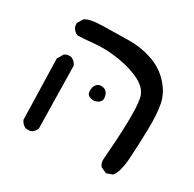

<svg xmlns="http://www.w3.org/2000/svg" viewBox="-114 -481 728 720"><g transform="rotate(30 250.0 -121.0)"><path d="M79.1 118.2Q63.5 111.3 55.7 94.7L48.8 -167L63.5 -192.4Q75.2 -202.1 93.8 -199.2Q109.4 -192.4 117.2 -175.8L122.1 94.7Q115.2 111.3 98.6 118.2ZM423.8 113.3 398.4 101.6Q386.7 87.9 389.6 66.4Q396.5 -14.6 398.4 -86.9Q400.4 -159.2 393.6 -194.3Q386.7 -229.5 347.2 -251Q307.6 -272.5 250.5 -281.7Q193.4 -291 143.6 -286.1Q93.8 -281.2 72.3 -281.2Q55.7 -288.1 48.8 -304.7L46.9 -319.3L61.5 -343.8Q79.1 -358.4 139.2 -359.4Q199.2 -360.4 249 -361.3Q298.8 -362.3 347.7 -346.2Q396.5 -330.1 429.7 -293.9Q462.9 -257.8 471.2 -215.8Q479.5 -173.8 478 -107.4Q476.6 -41 472.7 19Q468.8 79.1 450.2 103.5ZM250 -99.6Q217.8 -99.6 216.8 -122.1Q215.8 -144.5 227.1 -154.8Q238.3 -165 255.9 -160.2Q273.4 -155.3 277.3 -131.3Q281.2 -107.4 250 -99.6Z"/></g></svg>

Font: NaikaiFont
Style: Regular
Weight: 400
Version: Version 1.67